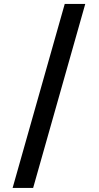

<svg xmlns="http://www.w3.org/2000/svg" viewBox="-20 -802 503 973"><path d="M308.1 -782.2H412.1L147.9 150.4H43.9Z"/></svg>

Font: Proza Libre
Style: SemiBold
Weight: 600
Designer: Jasper de Waard
Foundry: Jasper de Waard
Version: Version 1.000; ttfautohint (v1.4.1.8-43bc) -l 8 -r 50 -G 200